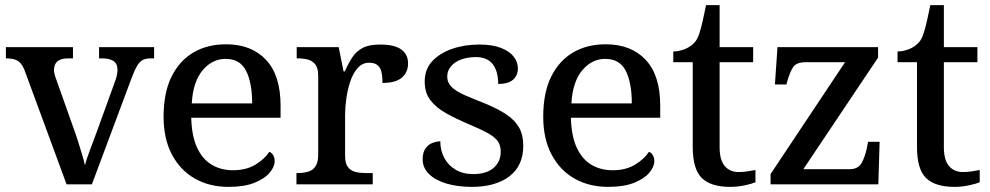

<svg xmlns="http://www.w3.org/2000/svg" viewBox="-20 -720 3869 750"><path d="M78 -440Q71 -460 61.5 -471.5Q52 -483 38 -487.5Q24 -492 3 -492V-536H265V-492H246Q219 -492 205 -481Q191 -470 191 -447Q191 -438 193.5 -428.5Q196 -419 200 -409L267 -220Q276 -196 284.5 -169Q293 -142 300.5 -117Q308 -92 312 -74Q317 -96 331.5 -134Q346 -172 358 -205L429 -401Q434 -414 436.5 -426Q439 -438 439 -447Q439 -471 423.5 -481.5Q408 -492 378 -492H367V-536H582V-492H568Q550 -492 538 -486Q526 -480 516 -463.5Q506 -447 494 -415L339 0H240Z M873 10Q798 10 741 -22.5Q684 -55 651.5 -116.5Q619 -178 619 -264Q619 -358 650 -420.5Q681 -483 735.5 -515Q790 -547 863 -547Q962 -547 1019 -486.5Q1076 -426 1076 -307V-260H727Q729 -188 750 -143Q771 -98 807 -76.5Q843 -55 890 -55Q942 -55 978 -77Q1014 -99 1032 -127Q1041 -124 1047 -114Q1053 -104 1053 -91Q1053 -69 1033.5 -45.5Q1014 -22 974 -6Q934 10 873 10ZM965 -316Q965 -396 941.5 -443Q918 -490 861 -490Q809 -490 771.5 -445.5Q734 -401 729 -316Z M1138 0V-44H1141Q1164 -44 1182.5 -49Q1201 -54 1212 -69.5Q1223 -85 1223 -116V-424Q1223 -454 1211.5 -468.5Q1200 -483 1182 -487.5Q1164 -492 1142 -492H1139V-536H1303L1322 -441H1327Q1340 -471 1355.5 -495Q1371 -519 1396 -532.5Q1421 -546 1465 -546Q1520 -546 1547 -527Q1574 -508 1574 -472Q1574 -438 1550 -417Q1526 -396 1474 -396Q1474 -424 1469.5 -441Q1465 -458 1453.5 -466.5Q1442 -475 1422 -475Q1395 -475 1376.5 -453.5Q1358 -432 1347.5 -399.5Q1337 -367 1332.5 -332.5Q1328 -298 1328 -271V-111Q1328 -82 1339 -67.5Q1350 -53 1368 -48.5Q1386 -44 1407 -44H1436V0Z M1823 10Q1769 10 1725.5 -2.5Q1682 -15 1656.5 -39.5Q1631 -64 1631 -98Q1631 -126 1643 -141.5Q1655 -157 1671 -162.5Q1687 -168 1700 -168Q1700 -132 1715.5 -103Q1731 -74 1760 -57Q1789 -40 1828 -40Q1881 -40 1908.5 -64.5Q1936 -89 1936 -127Q1936 -151 1925.5 -167Q1915 -183 1888 -198.5Q1861 -214 1813 -234Q1761 -256 1722 -278Q1683 -300 1661 -329Q1639 -358 1639 -401Q1639 -449 1668 -480.5Q1697 -512 1745.5 -529Q1794 -546 1852 -546Q1903 -546 1936.5 -533Q1970 -520 1986.5 -499Q2003 -478 2003 -453Q2003 -425 1984 -408.5Q1965 -392 1926 -392Q1926 -442 1904.5 -469.5Q1883 -497 1839 -497Q1808 -497 1782.5 -488Q1757 -479 1742 -461.5Q1727 -444 1727 -421Q1727 -397 1744.5 -380Q1762 -363 1795 -348.5Q1828 -334 1874 -316Q1925 -295 1958 -273Q1991 -251 2007.5 -222Q2024 -193 2024 -151Q2024 -72 1969.5 -31Q1915 10 1823 10Z M2356 10Q2281 10 2224 -22.5Q2167 -55 2134.5 -116.5Q2102 -178 2102 -264Q2102 -358 2133 -420.5Q2164 -483 2218.5 -515Q2273 -547 2346 -547Q2445 -547 2502 -486.5Q2559 -426 2559 -307V-260H2210Q2212 -188 2233 -143Q2254 -98 2290 -76.5Q2326 -55 2373 -55Q2425 -55 2461 -77Q2497 -99 2515 -127Q2524 -124 2530 -114Q2536 -104 2536 -91Q2536 -69 2516.5 -45.5Q2497 -22 2457 -6Q2417 10 2356 10ZM2448 -316Q2448 -396 2424.5 -443Q2401 -490 2344 -490Q2292 -490 2254.5 -445.5Q2217 -401 2212 -316Z M2832 10Q2757 10 2721.5 -24.5Q2686 -59 2686 -146V-477H2610V-519Q2631 -519 2653.5 -527.5Q2676 -536 2692 -553Q2704 -565 2712 -590Q2720 -615 2726.5 -645.5Q2733 -676 2738 -700H2791V-536H2922V-477H2791V-145Q2791 -95 2811 -71.5Q2831 -48 2865 -48Q2884 -48 2899.5 -50.5Q2915 -53 2931 -56V-8Q2917 -2 2889 4Q2861 10 2832 10Z M2990 0V-40L3281 -477H3127Q3091 -477 3078 -457.5Q3065 -438 3054 -398L3052 -390H3007L3017 -536H3410V-495L3118 -59H3298Q3332 -59 3345.5 -83Q3359 -107 3366 -141L3371 -166H3416L3411 0Z M3708 10Q3633 10 3597.5 -24.5Q3562 -59 3562 -146V-477H3486V-519Q3507 -519 3529.5 -527.5Q3552 -536 3568 -553Q3580 -565 3588 -590Q3596 -615 3602.5 -645.5Q3609 -676 3614 -700H3667V-536H3798V-477H3667V-145Q3667 -95 3687 -71.5Q3707 -48 3741 -48Q3760 -48 3775.5 -50.5Q3791 -53 3807 -56V-8Q3793 -2 3765 4Q3737 10 3708 10Z"/></svg>

Font: ET Text
Style: Regular
Weight: 470
Designer: Monotype Design Team
Foundry: Monotype Imaging Inc.
Version: Version 2.009